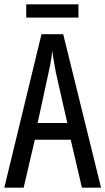

<svg xmlns="http://www.w3.org/2000/svg" viewBox="-20 -873 490 893"><path d="M361 0 309 -223H142L90 0H0L173 -714H274L450 0ZM240 -535Q237 -554 233.5 -571.5Q230 -589 227.5 -606Q225 -623 223 -638Q222 -623 219.5 -606Q217 -589 213.5 -571.5Q210 -554 206 -536L155 -301H293ZM345 -853V-791H102V-853Z"/></svg>

Font: Noto Sans Devanagari ExtraCondensed
Style: Regular
Weight: 400
Width: 2
Designer: Jelle Bosma - Monotype Design Team
Foundry: Monotype Imaging Inc.
Version: Version 2.006